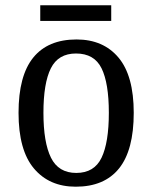

<svg xmlns="http://www.w3.org/2000/svg" viewBox="-20 -695 576 725"><path d="M266 10Q166 10 108 -59Q50 -128 50 -269Q50 -409 105.5 -477.5Q161 -546 269 -546Q370 -546 427.5 -477.5Q485 -409 485 -269Q485 -128 429.5 -59Q374 10 266 10ZM268 -42Q336 -42 363.5 -99.5Q391 -157 391 -269Q391 -381 363.5 -437Q336 -493 267 -493Q200 -493 172 -437Q144 -381 144 -269Q144 -157 172.5 -99.5Q201 -42 268 -42ZM132 -616V-675H400V-616Z"/></svg>

Font: Noto Serif Myanmar SemiCondensed
Style: Regular
Weight: 400
Width: 4
Designer: Ben Mitchell and the Monotype Design Team
Foundry: Monotype Imaging Inc.
Version: Version 2.106; ttfautohint (v1.8.4.7-5d5b)